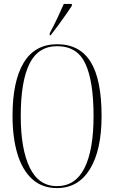

<svg xmlns="http://www.w3.org/2000/svg" viewBox="-20 -951 584 981"><path d="M271 10Q195 10 144.5 -36Q94 -82 69 -165Q44 -248 44 -359Q44 -536 101 -630.5Q158 -725 272 -725Q387 -725 443 -635Q499 -545 499 -358Q499 -184 439.5 -87Q380 10 271 10ZM271 0Q365 0 411.5 -92Q458 -184 458 -358Q458 -535 416.5 -625Q375 -715 272 -715Q175 -715 130.5 -625Q86 -535 86 -358Q86 -189 132 -94.5Q178 0 271 0ZM234 -781Q257 -824 274 -860.5Q291 -897 306 -931H347V-921Q336 -904 317.5 -877.5Q299 -851 278 -822.5Q257 -794 239 -771H234Z"/></svg>

Font: Noto Serif Display ExtraCondensed ExtraLight
Style: Regular
Weight: 200
Width: 2
Designer: Monotype Design Team
Foundry: Monotype Imaging Inc.
Version: Version 2.009